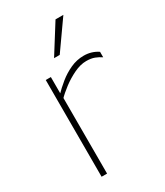

<svg xmlns="http://www.w3.org/2000/svg" viewBox="-189 -833 782 911"><g transform="rotate(-30 201.5 -378.0)"><path d="M89 -530H117V-438L119 -424V0H89ZM302 -540Q345 -540 379 -517V-487Q363 -498 344.5 -505Q326 -512 300 -512Q268 -512 232.5 -495Q197 -478 166 -454.5Q135 -431 115 -410L112 -436Q135 -460 164.5 -484Q194 -508 229 -524Q264 -540 302 -540ZM273 -756H316L206 -600Q206 -600 203 -600Q200 -600 195.5 -600Q191 -600 186 -600Q181 -600 178 -600Q175 -600 175 -600Z"/></g></svg>

Font: Roundo Variable
Style: Regular
Weight: 200
Designer: Shiva Nallaperumal
Foundry: Indian Type Foundry
Version: Version 2.000